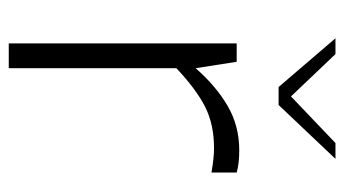

<svg xmlns="http://www.w3.org/2000/svg" viewBox="-198 -606 804 449"><g transform="rotate(90 204.5 -382.0)"><path d="M82 -533H125L140 -437Q182 -485 228.5 -512Q275 -539 332 -539Q363 -539 384 -533V-474Q350 -480 327 -480Q272 -480 231 -459.5Q190 -439 140 -392V0H82ZM70 -764H107L206 -660L315 -764H352L226 -631H184Z"/></g></svg>

Font: Exo Light
Style: Regular
Weight: 300
Designer: Natanael Gama
Foundry: Natanael Gama
Version: Version 1.500; ttfautohint (v1.6)